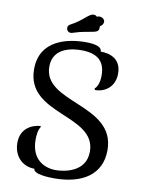

<svg xmlns="http://www.w3.org/2000/svg" viewBox="-105 -1062 856 1147"><g transform="rotate(10 322.5 -488.0)"><path d="M573 -668C573 -758 505 -780 448 -780C448 -807 415 -820 349 -820C246 -820 74 -788 74 -608C74 -331 488 -405 488 -180C488 -51 349 -36 306 -36C241 -36 156 -70 156 -195C156 -214 158 -254 174 -275L170 -280C117 -275 52 -244 52 -157C52 -80 103 -22 179 -22C179 12 276 14 305 14C474 14 590 -57 590 -207C590 -486 161 -417 161 -639C161 -761 291 -768 333 -768C433 -768 478 -725 478 -640C478 -587 459 -563 450 -557L454 -548C516 -548 573 -589 573 -668ZM389 -981C384 -988 375 -990 369 -990C339 -990 315 -946 240 -907C229 -901 226 -893 226 -885C226 -875 233 -859 252 -859C255 -859 259 -860 262 -861C371 -897 417 -877 417 -921C417 -923 417 -926 416 -928C428 -933 437 -946 437 -958C437 -974 420 -985 405 -985C400 -985 394 -984 389 -981Z"/></g></svg>

Font: Milonga
Style: Regular
Weight: 400
Designer: Pablo Impallari, Brenda Gallo, Rodrigo Fuenzalida
Foundry: Pablo Impallari, Brenda Gallo, Rodrigo Fuenzalida
Version: Version 1.000